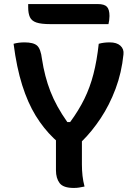

<svg xmlns="http://www.w3.org/2000/svg" viewBox="-20 -918 690 947"><path d="M397 2Q382 5 370.5 7Q359 9 344 9Q292 9 274 -15Q256 -39 256 -78V-226Q251 -230 245 -236Q195 -284 156 -347.5Q117 -411 89.5 -498Q62 -585 47 -702Q71 -709 101 -709Q145 -709 163 -693Q181 -677 187 -627Q200 -541 228.5 -467.5Q257 -394 312 -316H326Q368 -373 396 -430Q424 -487 441 -553Q458 -619 467 -702Q491 -709 521 -709Q556 -709 574 -692.5Q592 -676 589 -650Q580 -560 550 -480Q520 -400 476.5 -334.5Q433 -269 384 -221V-107Q384 -78 387 -51Q390 -24 397 2ZM119 -898H462Q495 -898 507.5 -884.5Q520 -871 520 -839Q520 -829 518.5 -818Q517 -807 515 -799H229Q183 -799 159.5 -807Q136 -815 127.5 -833.5Q119 -852 119 -882Z"/></svg>

Font: Recursive Sn Csl St SmB
Style: Regular
Weight: 600
Version: Version 1.079;hotconv 1.0.112;makeotfexe 2.5.65598; ttfautoh